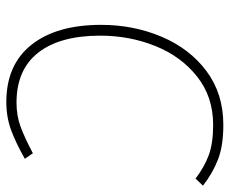

<svg xmlns="http://www.w3.org/2000/svg" viewBox="-86 -652 743 622"><g transform="rotate(-90 286.0 -341.5)"><path d="M-5 -56 18 -80Q56 -51 94.5 -37Q133 -23 192 -23Q283 -23 348.5 -75Q414 -127 447.5 -210.5Q481 -294 481 -389Q481 -519 426 -589.5Q371 -660 264 -660Q222 -660 186.5 -647Q151 -634 100 -607L82 -633Q133 -662 175 -677.5Q217 -693 266 -693Q387 -693 451.5 -611.5Q516 -530 516 -386Q516 -281 477.5 -190Q439 -99 366 -44.5Q293 10 192 10Q125 10 80.5 -7Q36 -24 -5 -56Z"/></g></svg>

Font: FiraGO UltraLight
Style: Italic
Weight: 200
Italic angle: -8°
Designer: bBox Type GmbH
Foundry: bBox Type GmbH
Version: Version 1.001